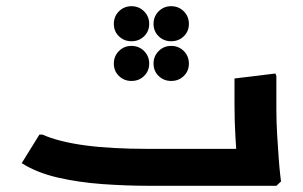

<svg xmlns="http://www.w3.org/2000/svg" viewBox="-20 -599 976 619"><path d="M461 0Q387 0 310.5 -5.5Q234 -11 166.5 -26.5Q99 -42 50 -73L107 -165H117Q169 -142 253 -130.5Q337 -119 461 -119H739L734 0ZM745 0 748 -42Q748 -42 745 -74.5Q742 -107 739 -158Q736 -209 736 -265V-346L868 -362L871 -354V-247Q871 -206 873.5 -165Q876 -124 878.5 -89.5Q881 -55 883.5 -34.5Q886 -14 886 -14L871 0ZM650 0V-119H756V0ZM650 0Q639 0 634.5 -17.5Q630 -35 630 -61Q630 -87 634.5 -103Q639 -119 650 -119ZM404 -338Q380 -338 363.5 -354Q347 -370 347 -394Q347 -418 363.5 -434.5Q380 -451 404 -451Q428 -451 444.5 -434.5Q461 -418 461 -394Q461 -370 444.5 -354Q428 -338 404 -338ZM404 -466Q380 -466 363.5 -482Q347 -498 347 -522Q347 -546 363.5 -562.5Q380 -579 404 -579Q428 -579 444.5 -562.5Q461 -546 461 -522Q461 -498 444.5 -482Q428 -466 404 -466ZM532 -338Q508 -338 491.5 -354Q475 -370 475 -394Q475 -418 491.5 -434.5Q508 -451 532 -451Q556 -451 572.5 -434.5Q589 -418 589 -394Q589 -370 572.5 -354Q556 -338 532 -338ZM532 -466Q508 -466 491.5 -482Q475 -498 475 -522Q475 -546 491.5 -562.5Q508 -579 532 -579Q556 -579 572.5 -562.5Q589 -546 589 -522Q589 -498 572.5 -482Q556 -466 532 -466Z"/></svg>

Font: Fustat ExtraBold
Style: Regular
Weight: 800
Designer: Mohamed Gaber, Khaled Hosny, Laura Garcia Mut
Foundry: Kief Type Foundry, Alif Type Foundry, Hard Type Foundry
Version: Version 1.007